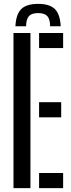

<svg xmlns="http://www.w3.org/2000/svg" viewBox="-20 -970 368 990"><path d="M49.5 0V-800H137V0ZM181.5 -722V-800H305.5V-722ZM181.5 -365V-443H295.5V-365ZM181.5 0V-78H305.5V0ZM176.5 -950Q116.5 -950 89.5 -923.2Q62.5 -896.5 59.5 -834.5H114.5Q115 -871 129 -886.8Q143 -902.5 176.5 -902.5Q210 -902.5 224 -886.8Q238 -871 238.5 -834.5H293Q290 -896.5 263 -923.2Q236 -950 176.5 -950Z"/></svg>

Font: Big Shoulders Stencil Display SemiBold
Style: Regular
Weight: 600
Designer: Patric King
Foundry: XO Type Co
Version: Version 1.000